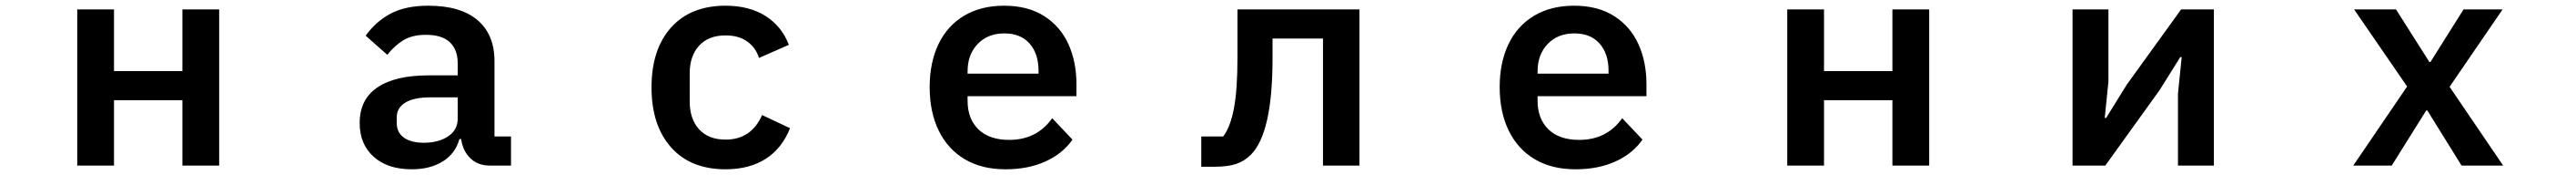

<svg xmlns="http://www.w3.org/2000/svg" viewBox="-20 -580 9040 613"><path d="M380 0H251V-547H380V-331H620V-547H749V0H620V-229H380Z M1242 -149Q1242 -232 1304.5 -274Q1367 -316 1484 -316H1586V-358Q1586 -406 1558.5 -432Q1531 -458 1474 -458Q1427 -458 1396 -439.5Q1365 -421 1339 -388L1263 -455Q1299 -505 1351 -532.5Q1403 -560 1483 -560Q1596 -560 1655.5 -509.5Q1715 -459 1715 -366V-102H1773V0H1699Q1657 0 1630.5 -25.5Q1604 -51 1598 -93H1592Q1578 -42 1533.5 -14.5Q1489 13 1425 13Q1340 13 1291 -31Q1242 -75 1242 -149ZM1586 -164V-239H1490Q1432 -239 1402 -220.5Q1372 -202 1372 -169V-150Q1372 -116 1397 -98Q1422 -80 1467 -80Q1519 -80 1552.5 -102.5Q1586 -125 1586 -164Z M2266 -274Q2266 -407 2334.5 -483.5Q2403 -560 2526 -560Q2609 -560 2666 -524Q2723 -488 2748 -423L2643 -377Q2632 -413 2602 -434.5Q2572 -456 2526 -456Q2466 -456 2433 -420Q2400 -384 2400 -323V-225Q2400 -163 2433 -127Q2466 -91 2526 -91Q2616 -91 2654 -177L2752 -131Q2724 -60 2666.5 -23.5Q2609 13 2526 13Q2403 13 2334.5 -64Q2266 -141 2266 -274Z M3242 -275Q3242 -361 3273 -425.5Q3304 -490 3363 -525Q3422 -560 3503 -560Q3587 -560 3644 -523.5Q3701 -487 3729 -425Q3757 -363 3757 -285V-243H3375V-227Q3375 -164 3413 -127Q3451 -90 3521 -90Q3618 -90 3672 -166L3743 -91Q3709 -42 3648.5 -14.5Q3588 13 3508 13Q3425 13 3365.5 -22Q3306 -57 3274 -122Q3242 -187 3242 -275ZM3375 -330V-322H3624V-332Q3624 -392 3592.5 -427.5Q3561 -463 3504 -463Q3446 -463 3410.5 -426Q3375 -389 3375 -330Z M4195 4V-102H4272Q4297 -135 4309.5 -200Q4322 -265 4322 -380V-547H4750V0H4622V-445H4445V-375Q4445 -114 4369 -38Q4346 -15 4316.5 -5.5Q4287 4 4243 4Z M5242 -275Q5242 -361 5273 -425.5Q5304 -490 5363 -525Q5422 -560 5503 -560Q5587 -560 5644 -523.5Q5701 -487 5729 -425Q5757 -363 5757 -285V-243H5375V-227Q5375 -164 5413 -127Q5451 -90 5521 -90Q5618 -90 5672 -166L5743 -91Q5709 -42 5648.5 -14.5Q5588 13 5508 13Q5425 13 5365.5 -22Q5306 -57 5274 -122Q5242 -187 5242 -275ZM5375 -330V-322H5624V-332Q5624 -392 5592.5 -427.5Q5561 -463 5504 -463Q5446 -463 5410.5 -426Q5375 -389 5375 -330Z M6380 0H6251V-547H6380V-331H6620V-547H6749V0H6620V-229H6380Z M7367 0H7252V-547H7378V-295L7365 -167H7370L7442 -283L7633 -547H7748V0H7622V-252L7635 -380H7630L7558 -265Z M8372 0H8237L8426 -277L8240 -547H8387L8504 -363H8508L8624 -547H8761L8575 -276L8763 0H8617L8497 -193H8493Z"/></svg>

Font: IBM Plex Sans JP SemiBold
Style: Regular
Weight: 600
Designer: Mike Abbink; Paul van der Laan; Pieter van Rosmalen; Wujin Sim; Yejin Wi; Jinhee Kim; Boomi Park; Yona Kim; Kichan Ma
Foundry: Sandoll Inc.
Version: Version 1.001